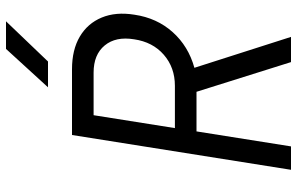

<svg xmlns="http://www.w3.org/2000/svg" viewBox="-195 -795 990 640"><g transform="rotate(-90 300.0 -475.0)"><path d="M54 0 170 -730H389Q454 -730 498 -704Q542 -678 561.5 -631Q581 -584 571 -522Q560 -447 513 -394.5Q466 -342 394 -322L497 0H413L314 -315H182L132 0ZM193 -387H334Q395 -387 437.5 -424Q480 -461 489 -523Q499 -584 468.5 -621Q438 -658 378 -658H236ZM329 -810 457 -950H549L415 -810Z"/></g></svg>

Font: JetBrains Mono NL Light
Style: Italic
Weight: 300
Italic angle: -9°
Designer: Philipp Nurullin, Konstantin Bulenkov
Foundry: JetBrains
Version: Version 2.304; ttfautohint (v1.8.4.7-5d5b)